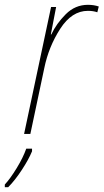

<svg xmlns="http://www.w3.org/2000/svg" viewBox="-82 -556 430 797"><path d="M44 0 102 -274Q120 -362 168 -436.5Q216 -511 283 -511Q305 -511 322 -505L328 -529Q308 -536 283 -536Q230 -536 191 -497Q152 -458 131 -413H129L151 -527H130L18 0ZM-48 221Q-20 193 8.5 149.5Q37 106 51 72V61H27Q14 98 -12.5 141.5Q-39 185 -62 210V221Z"/></svg>

Font: Noto Sans Display SemiCondensed Thin
Style: Italic
Weight: 250
Width: 4
Designer: Monotype Design team
Foundry: Monotype Imaging Inc.
Version: 1.000